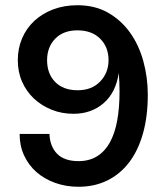

<svg xmlns="http://www.w3.org/2000/svg" viewBox="-20 -596 637 734"><path d="M276 -576Q343 -576 393 -547.5Q443 -519 477 -471.5Q511 -424 528 -362Q545 -300 545 -234Q545 -151 526.5 -85.5Q508 -20 473.5 25Q439 70 390 94Q341 118 280 118Q232 118 190.5 103Q149 88 119 61.5Q89 35 72 -2Q55 -39 55 -84H169Q171 -36 198.5 -8Q226 20 280 20Q321 20 351 1.5Q381 -17 400 -51.5Q419 -86 428 -135Q437 -184 437 -245Q437 -282 434 -317Q423 -242 376 -201.5Q329 -161 261 -161Q216 -161 177.5 -176.5Q139 -192 110 -219Q81 -246 64.5 -283.5Q48 -321 48 -366Q48 -411 64.5 -449.5Q81 -488 111 -516Q141 -544 183 -560Q225 -576 276 -576ZM276 -480Q222 -480 191 -448Q160 -416 160 -366Q160 -314 191 -282.5Q222 -251 277 -251Q331 -251 363 -284.5Q395 -318 395 -366Q395 -416 363 -448Q331 -480 276 -480Z"/></svg>

Font: Karla Tamil Upright
Style: Bold
Weight: 700
Designer: Jonathan Pinhorn
Foundry: Jonathan Pinhorn
Version: Version 1.001